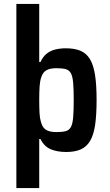

<svg xmlns="http://www.w3.org/2000/svg" viewBox="-20 -763 557 974"><path d="M63 191V-743H179V-448H185Q198 -476 217 -491Q236 -506 261 -512Q286 -518 314 -518Q358 -518 388 -505.5Q418 -493 436 -463.5Q454 -434 462 -383.5Q470 -333 470 -256Q470 -180 462.5 -129Q455 -78 437 -48Q419 -18 389.5 -5Q360 8 316 8Q270 8 237 -6Q204 -20 185 -58H179V191ZM266 -93Q295 -93 312.5 -97.5Q330 -102 339 -117.5Q348 -133 351 -166Q354 -199 354 -255Q354 -312 351 -344.5Q348 -377 339 -392.5Q330 -408 312.5 -412.5Q295 -417 266 -417Q234 -417 216 -407Q198 -397 190 -373Q183 -354 181 -326.5Q179 -299 179 -255Q179 -217 180.5 -190Q182 -163 187 -147Q194 -117 212.5 -105Q231 -93 266 -93Z"/></svg>

Font: Saira SemiCondensed SemiBold
Style: Regular
Weight: 600
Width: 4
Designer: Hector Gatti with collaboration of the Omnibus-Type team
Foundry: Omnibus-Type
Version: Version 1.101